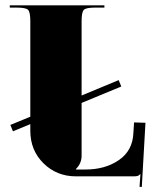

<svg xmlns="http://www.w3.org/2000/svg" viewBox="-20 -676 608 736"><path d="M29.7 -172.6 19.7 -197.1 96.2 -228.6V-594.4Q96.2 -629.8 87.6 -638.3Q79.1 -646.9 43.7 -646.9H17.5V-655.6H380.2V-646.9H345.3Q309.9 -646.9 301.4 -638.3Q292.8 -629.8 292.8 -594.4V-309.9L434.9 -368.9L444.9 -344.4L292.8 -281.5V-78.7Q292.8 -49.8 271 -28V-26.2H307.7Q383.3 -26.2 436 -62.5Q488.6 -98.8 491.3 -166.1L493.9 -206.7L537.6 -205.4L523.6 40.6L514.9 40.2L518.4 -8.7H517.9Q512.7 -3.5 507.9 -1.7Q503.1 0 491.7 0H271Q197.6 0 146.9 -49.8Q96.2 -99.7 96.2 -174.8V-200.2Z"/></svg>

Font: Wabroye
Style: Medium
Weight: 500
Designer: gluk
Foundry: gluk
Version: Version 0.14